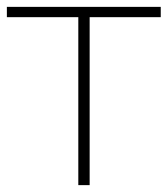

<svg xmlns="http://www.w3.org/2000/svg" viewBox="-23 -539 488 559"><path d="M445 -519H-3V-489H205V0H238V-489H445Z"/></svg>

Font: Talent ExtraLight
Style: Regular
Weight: 200
Designer: Mike Powis
Version: Version 1.001;hotconv 1.0.109;makeotfexe 2.5.65596